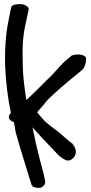

<svg xmlns="http://www.w3.org/2000/svg" viewBox="-20 -761 444 934"><path d="M22 -664C-8 -519 4 -353 33 -211C16 -197 20 -175 48 -167C51 -152 53 -136 56 -119C76 -43 113 69 130 127L134 140C140 151 162 155 177 152C191 148 204 134 199 117L196 102C194 91 186 61 173 12C161 -35 149 -86 138 -142C142 -138 146 -133 150 -128C171 -105 195 -79 223 -50C250 -21 268 -3 270 0L271 -1L272 0C309 31 323 21 340 4C356 -18 348 -44 335 -57L333 -62L324 -68C316 -75 297 -90 267 -117C239 -138 215 -156 197 -172C183 -189 171 -202 161 -214C162 -215 163 -218 165 -220C179 -236 193 -252 209 -272C245 -310 311 -365 356 -401L384 -425C392 -436 399 -456 399 -476C399 -484 388 -496 358 -496C346 -496 337 -494 329 -491L328 -490L298 -465C278 -447 259 -424 234 -397C192 -357 150 -312 109 -275C106 -280 106 -290 105 -296C97 -349 92 -395 91 -433C89 -523 88 -572 105 -647L119 -711C124 -728 102 -739 83 -741C65 -742 41 -739 35 -728Z"/></svg>

Font: Stray Cat
Style: BlkCn
Weight: 900
Version: Version 1.0